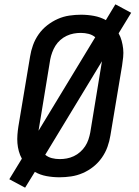

<svg xmlns="http://www.w3.org/2000/svg" viewBox="-20 -811 640 887"><path d="M96 56 23 17 81 -78Q72 -94 67 -112.5Q62 -131 60.5 -149.5Q59 -168 60.5 -188Q62 -208 65 -227L119 -550Q123 -576 132.5 -602.5Q142 -629 158.5 -652.5Q175 -676 198 -694Q221 -712 247 -723.5Q273 -735 300.5 -739Q328 -743 354 -743Q385 -743 414.5 -737.5Q444 -732 469 -718L513 -791L586 -752L528 -657Q537 -641 542 -622.5Q547 -604 549 -585.5Q551 -567 549 -547Q547 -527 544 -508L490 -185Q486 -159 476.5 -132.5Q467 -106 450.5 -82.5Q434 -59 411.5 -41Q389 -23 362.5 -11.5Q336 0 308.5 4Q281 8 255 8Q224 8 194.5 2.5Q165 -3 141 -17ZM158 -207 420 -639Q407 -650 389.5 -654.5Q372 -659 353 -659Q337 -659 320.5 -656Q304 -653 288 -645.5Q272 -638 258.5 -626Q245 -614 236 -599.5Q227 -585 221 -568.5Q215 -552 212 -536ZM256 -76Q272 -76 288.5 -79Q305 -82 321 -89.5Q337 -97 350.5 -109Q364 -121 373.5 -135.5Q383 -150 388.5 -166.5Q394 -183 397 -199L451 -528L189 -96Q202 -85 219.5 -80.5Q237 -76 256 -76Z"/></svg>

Font: Iosevka Etoile Medium
Style: Italic
Weight: 500
Italic angle: -9°
Designer: Belleve Invis
Foundry: Belleve Invis
Version: Version 22.1.2; ttfautohint (v1.8.4)